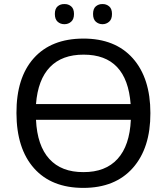

<svg xmlns="http://www.w3.org/2000/svg" viewBox="-20 -915 822 945"><path d="M623 -402.8Q604.5 -646 392.1 -646Q285.6 -646.5 226.1 -585Q166.5 -523.4 157.2 -402.8ZM390.6 -67.9Q499 -67.4 558.6 -132.8Q618.2 -198.2 624 -325.2H157.2Q163.1 -198.2 222.7 -132.8Q282.2 -67.4 390.6 -67.9ZM720.2 -358.4Q720.7 -186.5 633.8 -88.4Q546.9 9.8 390.1 9.8Q233.4 9.8 147.5 -86.9Q61.5 -183.6 61 -358.4Q60.5 -533.2 146.5 -628.9Q232.4 -724.6 389.6 -725.1Q546.9 -725.6 633.8 -627.9Q720.2 -530.3 720.2 -358.4ZM451.7 -883.8Q465.8 -895.5 484.4 -895Q502.9 -895.5 517.1 -883.8Q531.2 -872.1 531.2 -846.2Q531.2 -820.3 517.1 -808.1Q502.9 -795.9 484.4 -795.9Q465.8 -795.9 451.7 -808.1Q438 -820.3 438 -846.2Q438 -872.1 451.7 -883.8ZM296.9 -895Q316.4 -895.5 330.1 -883.8Q344.2 -872.1 344.2 -846.2Q344.2 -820.3 330.1 -808.1Q316.4 -795.9 296.9 -795.9Q277.3 -795.9 263.7 -808.1Q250 -820.3 250 -846.2Q250 -872.1 263.7 -883.8Q277.3 -895.5 296.9 -895Z"/></svg>

Font: NotoSans
Style: Regular
Weight: 400
Designer: Monotype Design team
Foundry: Monotype Imaging Inc.
Version: Version 1.04